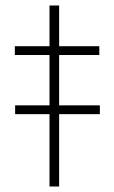

<svg xmlns="http://www.w3.org/2000/svg" viewBox="-20 -678 415 698"><path d="M35 -263V-295H343V-263ZM160 0V-478H34V-510H160V-658H195V-510H341V-478H195V0Z"/></svg>

Font: Saira Expanded Thin
Style: Regular
Weight: 250
Width: 7
Designer: Hector Gatti with collaboration of the Omnibus-Type team
Foundry: Omnibus-Type
Version: Version 1.101